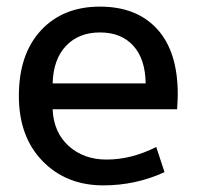

<svg xmlns="http://www.w3.org/2000/svg" viewBox="-20 -550 599 580"><path d="M139 -298H420Q419 -372 382.5 -412Q346 -452 282 -452Q218 -452 179.5 -411.5Q141 -371 139 -298ZM139 -220Q142 -150 187.5 -109Q233 -68 302 -68Q377 -68 452 -106L477 -30Q390 10 292 10Q180 10 108.5 -63.5Q37 -137 37 -260Q37 -386 103.5 -458Q170 -530 282 -530Q393 -530 455 -462Q517 -394 517 -265Q517 -250 515 -220Z"/></svg>

Font: Mplus 1p Medium
Style: Regular
Weight: 500
Version: Version 1.061